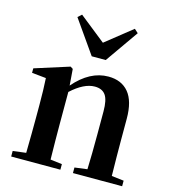

<svg xmlns="http://www.w3.org/2000/svg" viewBox="-121 -935 924 1033"><g transform="rotate(15 341.0 -418.0)"><path d="M394 -633H316L187 -817L208 -836L355 -719L502 -836L523 -817ZM587 -39 655 -31V0H381V-31L451 -40Q454 -124 454 -235V-363Q454 -427 435 -453.5Q416 -480 375 -480Q315 -480 244 -415V-235Q244 -153 246 -39L311 -31V0H37V-31L110 -40Q112 -154 112 -235V-307Q112 -392 108 -456L29 -464V-489L221 -550L235 -541L242 -450Q329 -551 432 -551Q505 -551 545 -503Q585 -455 585 -357V-235Q585 -153 587 -39Z"/></g></svg>

Font: Swei Spring CJKtc
Style: Bold
Weight: 700
Version: Version 1.021